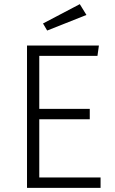

<svg xmlns="http://www.w3.org/2000/svg" viewBox="-20 -904 554 924"><path d="M110 0V-685H456L449 -635H169V-380H412V-330H169V-50H464V0ZM187 -791 364 -884 396 -832 207 -757Z"/></svg>

Font: Jldddboxgfspflltxgxzjzlszac
Style: Regular
Weight: 300
Designer: Carrois Corporate & Edenspiekermann
Foundry: Carrois Corporate GbR & Edenspiekermann AG
Version: Version 2.001